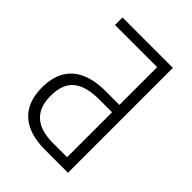

<svg xmlns="http://www.w3.org/2000/svg" viewBox="-206 -819 924 924"><g transform="rotate(45 256.5 -357.0)"><path d="M43 -202Q43 -302 101 -354Q159 -406 275 -406H366V-663H79V-714H422V0H265Q157 0 100 -51.5Q43 -103 43 -202ZM366 -50V-356H279Q190 -356 145.5 -320Q101 -284 101 -203Q101 -50 270 -50Z"/></g></svg>

Font: Noto Sans UI NarrowLight
Style: Regular
Weight: 300
Width: 4
Designer: Monotype Design Team
Foundry: Monotype Imaging Inc.
Version: Version 1.001